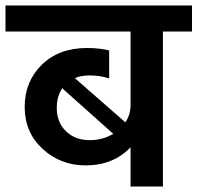

<svg xmlns="http://www.w3.org/2000/svg" viewBox="-47 -680 720 700"><path d="M366 -192 180 -358Q160 -329 160 -287Q160 -234 193.5 -201.5Q227 -169 280 -169Q327 -169 366 -192ZM653 -660V-565H547V0H429V-143Q366 -77 265 -77Q174 -77 108.5 -137Q43 -197 43 -290Q43 -383 105.5 -444Q168 -505 270 -505Q316 -505 351 -496V-394Q319 -405 279 -405Q247 -405 226 -395L410 -234Q429 -262 429 -297V-565H-27V-660Z"/></svg>

Font: Hind SemiBold
Style: Regular
Weight: 600
Designer: Manushi Parikh, Satya Rajpurohit
Foundry: Indian Type Foundry
Version: Version 2.001;PS 1.0;hotconv 1.0.79;makeotf.lib2.5.61930; tt